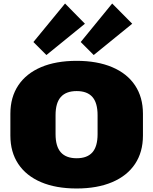

<svg xmlns="http://www.w3.org/2000/svg" viewBox="-20 -1059 871 1092"><path d="M416 13Q298 13 213.5 -23Q129 -59 84 -126.5Q39 -194 39 -288V-412Q39 -506 84 -573.5Q129 -641 213.5 -677Q298 -713 416 -713Q533 -713 618 -677Q703 -641 748 -573.5Q793 -506 793 -412V-288Q793 -194 748 -126.5Q703 -59 618 -23Q533 13 416 13ZM416 -159Q476 -159 505.5 -192.5Q535 -226 535 -296V-404Q535 -474 505.5 -507.5Q476 -541 416 -541Q356 -541 326 -507.5Q296 -474 296 -404V-296Q296 -226 326 -192.5Q356 -159 416 -159ZM463 -924 244 -746 170 -820 350 -1039ZM732 -924 513 -746 439 -820 618 -1039Z"/></svg>

Font: Pathway Extreme 28pt Black
Style: Regular
Weight: 900
Designer: Eduardo Rodriguez Tunni
Foundry: Eduardo Rodriguez Tunni
Version: Version 1.001;gftools[0.9.26]